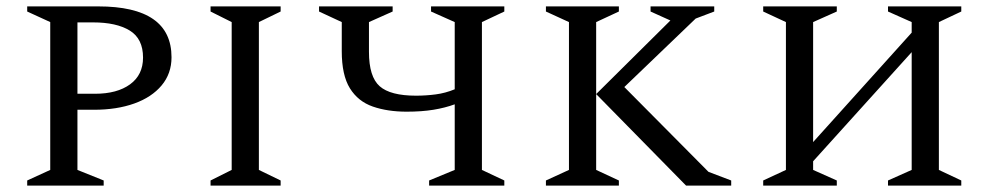

<svg xmlns="http://www.w3.org/2000/svg" viewBox="-20 -580 3089 600"><path d="M65 0V-16L137 -49V-511L65 -544V-560H287Q516 -560 516 -401Q516 -350 485 -313Q454 -276 399.5 -256.5Q345 -237 274 -237H222V-49L304 -16V0ZM222 -510V-287H277Q346 -287 386.5 -316.5Q427 -346 427 -400Q427 -459 385.5 -484.5Q344 -510 271 -510Z M638 0V-16L704 -49V-511L638 -544V-560H857V-544L789 -511V-49L857 -16V0Z M1321 0V-16L1401 -49V-254Q1371 -243 1334.5 -237Q1298 -231 1251 -231Q1191 -231 1145 -247Q1099 -263 1073.5 -304Q1048 -345 1048 -420V-511L977 -544V-560H1207V-544L1133 -511V-418Q1133 -340 1166.5 -310.5Q1200 -281 1280 -281Q1311 -281 1341.5 -285Q1372 -289 1401 -301V-511L1327 -544V-560H1556V-544L1486 -511V-49L1556 -16V0Z M1686 0V-16L1758 -49V-511L1686 -544V-560H1914V-544L1843 -511V-49L1914 -16V0ZM2124 0 1843 -286 2075 -516 2013 -544V-560H2212V-544L2154 -522L1931 -308L2194 -43L2265 -16V0Z M2365 0V-16L2436 -49V-511L2365 -544V-560H2595V-544L2521 -511V-136L2829 -478V-511L2755 -544V-560H2984V-544L2914 -511V-49L2984 -16V0H2755V-16L2829 -49V-417L2521 -76V-49L2595 -16V0Z"/></svg>

Font: Spectral SC
Style: Regular
Weight: 400
Designer: Jean-Baptiste Levee
Foundry: Production Type
Version: Version 2.001